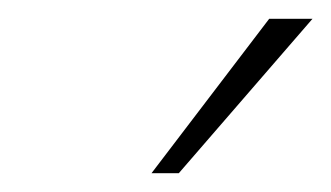

<svg xmlns="http://www.w3.org/2000/svg" viewBox="-20 -812 352 204"><path d="M141 -628 266 -792H312L170 -628Z"/></svg>

Font: Be Vietnam Thin
Style: Italic
Weight: 250
Italic angle: -9°
Designer: Gabriel Lam
Foundry: TypeRant
Version: Version 3.000